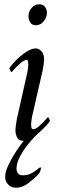

<svg xmlns="http://www.w3.org/2000/svg" viewBox="-20 -651 296 896"><path d="M213 -86Q209 -79 195 -64Q181 -49 165 -35Q139 -12 114 18.5Q89 49 73 80Q57 111 57 136Q57 147 63 157Q69 167 87 167Q110 167 127 157.5Q144 148 154.5 139Q165 130 168 130Q172 130 171 136.5Q170 143 167 150Q164 157 162 159Q143 180 114 202.5Q85 225 54 225Q32 225 18 210Q4 195 4 176Q4 151 19.5 118.5Q35 86 55.5 55Q76 24 91 6H85Q69 6 60.5 -8.5Q52 -23 52 -45Q52 -51 54 -66Q56 -81 59 -97L108 -315Q109 -320 110.5 -331.5Q112 -343 112 -347Q112 -348 112 -349Q112 -356 111 -363.5Q110 -371 103 -371Q93 -371 77 -357.5Q61 -344 48.5 -330Q36 -316 34 -314Q32 -314 28 -321.5Q24 -329 24 -333Q28 -340 41 -355Q54 -370 72 -386Q90 -402 110 -413.5Q130 -425 147 -425Q163 -425 174.5 -410.5Q186 -396 186 -374Q186 -368 184 -353Q182 -338 179 -322L129 -104Q128 -97 126.5 -86.5Q125 -76 125 -72Q125 -65 126.5 -56.5Q128 -48 135 -48Q146 -48 161.5 -61.5Q177 -75 189.5 -89Q202 -103 203 -104Q205 -104 209 -97.5Q213 -91 213 -86ZM164 -631Q180 -631 189.5 -619.5Q199 -608 199 -592Q199 -570 184 -551.5Q169 -533 146 -533Q130 -533 121.5 -546Q113 -559 113 -575Q113 -597 127.5 -614Q142 -631 164 -631Z"/></svg>

Font: Amiri
Style: Italic
Weight: 400
Italic angle: 10°
Designer: Khaled Hosny
Version: Version 0.113